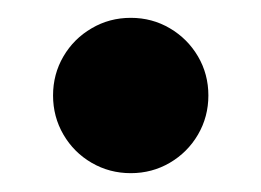

<svg xmlns="http://www.w3.org/2000/svg" viewBox="-20 -450 287 211"><path d="M38.3 -345.1Q38.3 -368.5 49.7 -388Q61.1 -407.5 80.7 -418.9Q100.2 -430.4 123.7 -430.4Q147.2 -430.4 166.7 -418.9Q186.1 -407.5 197.6 -388Q209 -368.5 209 -345.1Q209 -321.7 197.6 -302.1Q186.1 -282.5 166.6 -271.1Q147.1 -259.7 123.7 -259.7Q100.3 -259.7 80.7 -271.1Q61.1 -282.5 49.7 -302.1Q38.3 -321.7 38.3 -345.1Z"/></svg>

Font: Intratopia Thin
Style: Regular
Weight: 100
Designer: Rasmus Andersson
Foundry: rsms
Version: Version 3.000;Glyphs 3.2.3 (3260)